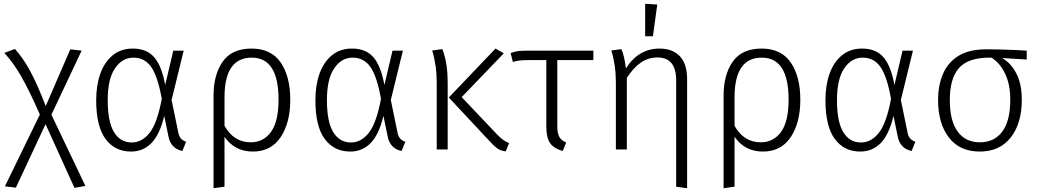

<svg xmlns="http://www.w3.org/2000/svg" viewBox="-20 -791 5497 1016"><path d="M374 203 221 -134 64 202 6 195 191 -185Q135 -312 93 -385.5Q51 -459 3 -511L59 -532Q103 -483 140 -414.5Q177 -346 222 -230L352 -530L412 -523L252 -184L432 193Z M673 11Q588 11 538.5 -55.5Q489 -122 489 -261Q489 -340 511 -401.5Q533 -463 576.5 -498.5Q620 -534 683 -534Q756 -534 796 -488Q836 -442 854 -341L897 -523H952L888 -262L923 -92Q929 -52 965 -41L945 8Q883 -5 871 -71L849 -178Q826 -80 782 -34.5Q738 11 673 11ZM677 -37Q731 -37 771.5 -88Q812 -139 836 -268Q815 -386 780.5 -436Q746 -486 686 -486Q627 -486 588.5 -429.5Q550 -373 550 -261Q550 -146 583.5 -91.5Q617 -37 677 -37Z M1110 205V-285Q1110 -396 1158.5 -465Q1207 -534 1311 -534Q1415 -534 1465.5 -460Q1516 -386 1516 -264Q1516 -141 1465 -65Q1414 11 1318 11Q1222 11 1168 -67V197ZM1307 -38Q1374 -38 1414 -93Q1454 -148 1454 -264Q1454 -486 1312 -486Q1168 -486 1168 -276V-125Q1217 -38 1307 -38Z M1833 11Q1748 11 1698.5 -55.5Q1649 -122 1649 -261Q1649 -340 1671 -401.5Q1693 -463 1736.5 -498.5Q1780 -534 1843 -534Q1916 -534 1956 -488Q1996 -442 2014 -341L2057 -523H2112L2048 -262L2083 -92Q2089 -52 2125 -41L2105 8Q2043 -5 2031 -71L2009 -178Q1986 -80 1942 -34.5Q1898 11 1833 11ZM1837 -37Q1891 -37 1931.5 -88Q1972 -139 1996 -268Q1975 -386 1940.5 -436Q1906 -486 1846 -486Q1787 -486 1748.5 -429.5Q1710 -373 1710 -261Q1710 -146 1743.5 -91.5Q1777 -37 1837 -37Z M2656 10Q2632 8 2613 -5Q2594 -18 2567 -48L2355 -275L2602 -534L2646 -509L2423 -277L2610 -80Q2644 -44 2674 -34ZM2349 0H2291V-355Q2291 -445 2267 -524L2321 -531Q2334 -497 2341.5 -454.5Q2349 -412 2349 -344Z M2958 8Q2911 -5 2891 -33.5Q2871 -62 2871 -119V-473H2779Q2748 -473 2731.5 -471Q2715 -469 2694 -463L2682 -510Q2702 -518 2721 -520.5Q2740 -523 2773 -523H3120V-473H2929V-124Q2929 -86 2939.5 -67Q2950 -48 2976 -37Z M3616 205 3558 197V-366Q3558 -487 3459 -487Q3411 -487 3371.5 -460Q3332 -433 3297 -379V0H3239V-355Q3239 -445 3215 -524L3268 -531Q3284 -497 3292 -429Q3359 -534 3470 -534Q3539 -534 3577.5 -493.5Q3616 -453 3616 -372ZM3435 -599H3394V-771L3458 -767Z M3809 205V-285Q3809 -396 3857.5 -465Q3906 -534 4010 -534Q4114 -534 4164.5 -460Q4215 -386 4215 -264Q4215 -141 4164 -65Q4113 11 4017 11Q3921 11 3867 -67V197ZM4006 -38Q4073 -38 4113 -93Q4153 -148 4153 -264Q4153 -486 4011 -486Q3867 -486 3867 -276V-125Q3916 -38 4006 -38Z M4532 11Q4447 11 4397.5 -55.5Q4348 -122 4348 -261Q4348 -340 4370 -401.5Q4392 -463 4435.5 -498.5Q4479 -534 4542 -534Q4615 -534 4655 -488Q4695 -442 4713 -341L4756 -523H4811L4747 -262L4782 -92Q4788 -52 4824 -41L4804 8Q4742 -5 4730 -71L4708 -178Q4685 -80 4641 -34.5Q4597 11 4532 11ZM4536 -37Q4590 -37 4630.5 -88Q4671 -139 4695 -268Q4674 -386 4639.5 -436Q4605 -486 4545 -486Q4486 -486 4447.5 -429.5Q4409 -373 4409 -261Q4409 -146 4442.5 -91.5Q4476 -37 4536 -37Z M5165 11Q5058 11 5001 -63.5Q4944 -138 4944 -261Q4944 -340 4970.5 -401Q4997 -462 5053 -496Q5109 -530 5198 -530Q5299 -530 5413 -523V-476L5283 -484Q5329 -458 5358 -402.5Q5387 -347 5387 -263Q5387 -138 5328.5 -63.5Q5270 11 5165 11ZM5165 -38Q5242 -38 5284 -95Q5326 -152 5326 -263Q5326 -344 5299 -400.5Q5272 -457 5227 -486H5216Q5104 -486 5055 -431.5Q5006 -377 5006 -261Q5006 -152 5047.5 -95Q5089 -38 5165 -38Z"/></svg>

Font: Trujillo Light
Style: Regular
Weight: 300
Designer: Fira Sans original fonts by bBox Type GmbH, Carrois Corporate GbR, & Edenspiekermann AG / Changes by Cristiano Sobral
Foundry: Fira Sans original fonts by bBox Type GmbH, Carrois Corporate GbR, & Edenspiekermann AG / Changes by Cristiano Sobral
Version: Version 4.301;July 28, 2020;FontCreator 13.0.0.2655 64-bit